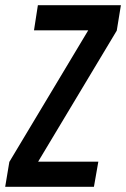

<svg xmlns="http://www.w3.org/2000/svg" viewBox="-50 -720 486 740"><path d="M-30 0 -14 -96 290 -603H81L96 -700H416L400 -602L97 -97H329L312 0Z"/></svg>

Font: Georama Condensed SemiBold
Style: Italic
Weight: 600
Width: 3
Italic angle: -9°
Designer: Jean-Baptiste Levee
Foundry: Production Type
Version: Version 1.000